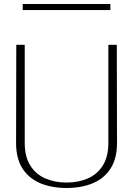

<svg xmlns="http://www.w3.org/2000/svg" viewBox="-20 -923 662 955"><path d="M311 12Q236 12 179.5 -12Q123 -36 91.5 -85.5Q60 -135 60 -212L61 -700H103V-212Q103 -144 130.5 -100Q158 -56 205.5 -35.5Q253 -15 311 -15Q370 -15 417 -35.5Q464 -56 491.5 -100Q519 -144 519 -212V-700H561L562 -212Q562 -135 530.5 -85.5Q499 -36 442.5 -12Q386 12 311 12ZM93 -873V-903H529V-873Z"/></svg>

Font: Panamera Light
Style: Regular
Weight: 300
Designer: Bastien Sozeau
Foundry: NBR — Bastien Sozeau
Version: Version 3.002; ttfautohint (v1.8.4.7-5d5b);gftools[0.9.33]